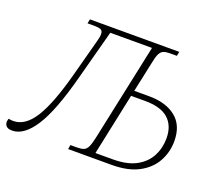

<svg xmlns="http://www.w3.org/2000/svg" viewBox="-160 -882 1202 1060"><g transform="rotate(20 440.5 -352.0)"><path d="M4 10Q-20 10 -30 0Q-40 -10 -40 -25Q-40 -34 -36 -45Q-22 -42 -8 -42Q62 -42 115.5 -127.5Q169 -213 218 -397L278 -621Q284 -644 284 -657Q284 -679 269.5 -684Q255 -689 232 -689H193L198 -714H723L718 -689H679Q655 -689 640.5 -683.5Q626 -678 617 -660Q608 -642 601 -605L563 -427H651Q749 -427 807.5 -380.5Q866 -334 866 -241Q866 -176 835.5 -121Q805 -66 743 -33Q681 0 585 0H330L334 -25H373Q397 -25 411.5 -30.5Q426 -36 435 -54Q444 -72 452 -109L574 -683H329L251 -391Q195 -179 134 -84.5Q73 10 4 10ZM638 -395H556L479 -31H581Q665 -31 717.5 -59.5Q770 -88 795 -136Q820 -184 820 -241Q820 -315 775.5 -355Q731 -395 638 -395Z"/></g></svg>

Font: Noto Serif ExtraLight
Style: Italic
Weight: 200
Italic angle: -12°
Designer: Monotype Design Team
Foundry: Monotype Imaging Inc.
Version: Version 2.014; ttfautohint (v1.8.4.7-5d5b)